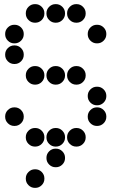

<svg xmlns="http://www.w3.org/2000/svg" viewBox="-20 -715 640 930"><path d="M149 -695Q131 -695 118 -682Q105 -669 105 -651V-649Q105 -631 118 -618Q131 -605 149 -605H151Q169 -605 182 -618Q195 -631 195 -649V-651Q195 -669 182 -682Q169 -695 151 -695ZM249 -695Q231 -695 218 -682Q205 -669 205 -651V-649Q205 -631 218 -618Q231 -605 249 -605H251Q269 -605 282 -618Q295 -631 295 -649V-651Q295 -669 282 -682Q269 -695 251 -695ZM349 -695Q331 -695 318 -682Q305 -669 305 -651V-649Q305 -631 318 -618Q331 -605 349 -605H351Q369 -605 382 -618Q395 -631 395 -649V-651Q395 -669 382 -682Q369 -695 351 -695ZM49 -595Q31 -595 18 -582Q5 -569 5 -551V-549Q5 -531 18 -518Q31 -505 49 -505H51Q69 -505 82 -518Q95 -531 95 -549V-551Q95 -569 82 -582Q69 -595 51 -595ZM449 -595Q431 -595 418 -582Q405 -569 405 -551V-549Q405 -531 418 -518Q431 -505 449 -505H451Q469 -505 482 -518Q495 -531 495 -549V-551Q495 -569 482 -582Q469 -595 451 -595ZM49 -495Q31 -495 18 -482Q5 -469 5 -451V-449Q5 -431 18 -418Q31 -405 49 -405H51Q69 -405 82 -418Q95 -431 95 -449V-451Q95 -469 82 -482Q69 -495 51 -495ZM149 -395Q131 -395 118 -382Q105 -369 105 -351V-349Q105 -331 118 -318Q131 -305 149 -305H151Q169 -305 182 -318Q195 -331 195 -349V-351Q195 -369 182 -382Q169 -395 151 -395ZM249 -395Q231 -395 218 -382Q205 -369 205 -351V-349Q205 -331 218 -318Q231 -305 249 -305H251Q269 -305 282 -318Q295 -331 295 -349V-351Q295 -369 282 -382Q269 -395 251 -395ZM349 -395Q331 -395 318 -382Q305 -369 305 -351V-349Q305 -331 318 -318Q331 -305 349 -305H351Q369 -305 382 -318Q395 -331 395 -349V-351Q395 -369 382 -382Q369 -395 351 -395ZM449 -295Q431 -295 418 -282Q405 -269 405 -251V-249Q405 -231 418 -218Q431 -205 449 -205H451Q469 -205 482 -218Q495 -231 495 -249V-251Q495 -269 482 -282Q469 -295 451 -295ZM49 -195Q31 -195 18 -182Q5 -169 5 -151V-149Q5 -131 18 -118Q31 -105 49 -105H51Q69 -105 82 -118Q95 -131 95 -149V-151Q95 -169 82 -182Q69 -195 51 -195ZM449 -195Q431 -195 418 -182Q405 -169 405 -151V-149Q405 -131 418 -118Q431 -105 449 -105H451Q469 -105 482 -118Q495 -131 495 -149V-151Q495 -169 482 -182Q469 -195 451 -195ZM149 -95Q131 -95 118 -82Q105 -69 105 -51V-49Q105 -31 118 -18Q131 -5 149 -5H151Q169 -5 182 -18Q195 -31 195 -49V-51Q195 -69 182 -82Q169 -95 151 -95ZM249 -95Q231 -95 218 -82Q205 -69 205 -51V-49Q205 -31 218 -18Q231 -5 249 -5H251Q269 -5 282 -18Q295 -31 295 -49V-51Q295 -69 282 -82Q269 -95 251 -95ZM349 -95Q331 -95 318 -82Q305 -69 305 -51V-49Q305 -31 318 -18Q331 -5 349 -5H351Q369 -5 382 -18Q395 -31 395 -49V-51Q395 -69 382 -82Q369 -95 351 -95ZM249 5Q231 5 218 18Q205 31 205 49V51Q205 69 218 82Q231 95 249 95H251Q269 95 282 82Q295 69 295 51V49Q295 31 282 18Q269 5 251 5ZM149 105Q131 105 118 118Q105 131 105 149V151Q105 169 118 182Q131 195 149 195H151Q169 195 182 182Q195 169 195 151V149Q195 131 182 118Q169 105 151 105Z"/></svg>

Font: Doto Rounded Black
Style: Regular
Weight: 900
Monospace: yes
Version: Version 1.000